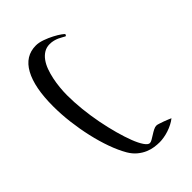

<svg xmlns="http://www.w3.org/2000/svg" viewBox="-30 -614 918 918"><g transform="rotate(45 429.0 -155.0)"><path d="M800.8 -214.4Q800.8 -197.8 798.1 -179Q795.4 -160.2 787.1 -140.4Q778.8 -120.6 763.4 -101.8Q748 -83 723.6 -68.4Q687.5 -47.4 639.9 -30.3Q592.3 -13.2 538.6 -1Q484.9 11.2 428.5 18.1Q372.1 24.9 318.8 24.9Q191.9 24.9 123.3 -12.7Q54.7 -50.3 54.7 -122.6Q54.7 -142.1 63.2 -166.3Q71.8 -190.4 82.8 -211.4Q93.8 -232.4 103.8 -246.3Q113.8 -260.3 116.7 -260.3Q119.1 -260.3 121.8 -258.3Q124.5 -256.3 124.5 -253.9Q124.5 -252.4 123.5 -252Q121.1 -247.1 116.5 -239.3Q111.8 -231.4 107.4 -221.7Q103 -211.9 99.9 -200Q96.7 -188 96.7 -173.8Q96.7 -152.3 106.9 -135.3Q117.2 -118.2 134.8 -105.5Q152.3 -92.8 175.5 -84.2Q198.7 -75.7 224.4 -70.3Q250 -64.9 277.1 -62.3Q304.2 -59.6 328.6 -59.6Q375.5 -59.6 426.3 -64.9Q477.1 -70.3 526.4 -79.8Q575.7 -89.4 619.9 -101.6Q664.1 -113.8 697.5 -126.7Q731 -139.6 750.7 -153.1Q770.5 -166.5 770.5 -178.2Q770.5 -184.6 764.9 -194.6Q759.3 -204.6 752 -215.8Q744.6 -227.1 738.8 -238.5Q732.9 -250 732.9 -258.8Q732.9 -265.1 736.6 -275.6Q740.2 -286.1 744.1 -297.6Q748 -309.1 752.7 -319.6Q757.3 -330.1 759.3 -335Q768.6 -323.7 776.6 -308.1Q784.7 -292.5 790 -276.1Q795.4 -259.8 798.1 -243.4Q800.8 -227.1 800.8 -214.4Z"/></g></svg>

Font: Kitab
Style: Regular
Weight: 400
Designer: SIL International
Foundry: Khaled Hosny
Version: Version 1.000